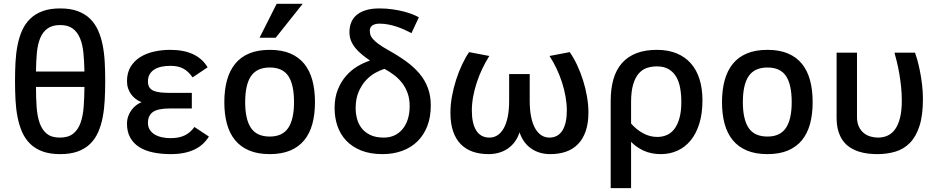

<svg xmlns="http://www.w3.org/2000/svg" viewBox="-20 -786 4871 998"><path d="M418.9 -414.1Q418 -466.8 413.6 -511Q409.2 -555.2 395.8 -587.4Q382.3 -619.6 357.9 -637.7Q333.5 -655.8 293 -655.8Q252 -655.8 227.1 -637.9Q202.1 -620.1 189 -587.9Q175.8 -555.7 171.6 -511.2Q167.5 -466.8 167 -414.1ZM293 -742.2Q346.2 -742.2 384.3 -728Q422.4 -713.9 448.2 -688.5Q474.1 -663.1 489.7 -628.2Q505.4 -593.3 513.7 -551.3Q522 -509.3 524.4 -462.2Q526.9 -415 526.9 -365.2Q526.9 -314.9 524.4 -267.1Q522 -219.2 513.9 -177Q505.9 -134.8 490.5 -99.6Q475.1 -64.5 449.2 -38.8Q423.3 -13.2 385 1Q346.7 15.1 293 15.1Q239.3 15.1 200.9 1Q162.6 -13.2 136.5 -38.8Q110.4 -64.5 95 -99.6Q79.6 -134.8 71.3 -177Q63 -219.2 60.5 -267.1Q58.1 -314.9 58.1 -365.2Q58.1 -415 60.5 -462.2Q63 -509.3 71.3 -551.3Q79.6 -593.3 95.2 -628.2Q110.8 -663.1 137 -688.5Q163.1 -713.9 201.2 -728Q239.3 -742.2 293 -742.2ZM167 -334Q167 -277.8 170.4 -229.7Q173.8 -181.6 186.3 -146.2Q198.7 -110.8 223.4 -90.8Q248 -70.8 291 -70.8Q334.5 -70.8 359.9 -90.8Q385.3 -110.8 398.2 -146.2Q411.1 -181.6 414.8 -229.7Q418.5 -277.8 418.9 -334Z M1065.9 -76.2Q1052.7 -55.2 1034.7 -38.3Q1016.6 -21.5 992.2 -9.5Q967.8 2.4 936.8 8.8Q905.8 15.1 866.7 15.1Q817.4 15.1 775.6 6.3Q733.9 -2.4 703.9 -21.5Q673.8 -40.5 657 -70.6Q640.1 -100.6 640.1 -143.1Q640.1 -163.6 646.5 -181.6Q652.8 -199.7 663.6 -214.1Q674.3 -228.5 688 -239Q701.7 -249.5 715.8 -254.9Q700.2 -260.7 686.3 -271Q672.4 -281.2 662.1 -295.2Q651.9 -309.1 646 -326.4Q640.1 -343.8 640.1 -363.8Q640.1 -407.7 658.9 -438.7Q677.7 -469.7 709 -489.3Q740.2 -508.8 780.8 -517.8Q821.3 -526.9 864.7 -526.9Q1005.4 -526.9 1059.1 -436L981 -383.8Q961.4 -412.6 935.1 -428.2Q908.7 -443.8 865.7 -443.8Q842.3 -443.8 821.3 -439.7Q800.3 -435.5 784.2 -426Q768.1 -416.5 758.5 -400.9Q749 -385.3 749 -362.8Q749 -342.8 757.1 -331.1Q765.1 -319.3 780.5 -313.2Q795.9 -307.1 818.1 -305.2Q840.3 -303.2 868.2 -303.2H977.1V-222.2H862.8Q801.3 -222.2 775.1 -204.1Q749 -186 749 -147Q749 -126 759 -110.8Q769 -95.7 785.4 -86.2Q801.8 -76.7 822.8 -72.3Q843.8 -67.9 865.7 -67.9Q909.7 -67.9 939.2 -81.8Q968.8 -95.7 990.7 -126Z M1617.2 -254.9Q1617.2 -192.4 1603.8 -142.6Q1590.3 -92.8 1561.8 -57.6Q1533.2 -22.5 1488.8 -3.7Q1444.3 15.1 1382.3 15.1Q1319.8 15.1 1274.9 -3.9Q1230 -22.9 1201.4 -58.1Q1172.9 -93.3 1159.4 -143.1Q1146 -192.9 1146 -254.9Q1146 -317.9 1159.7 -368.2Q1173.3 -418.5 1201.9 -453.9Q1230.5 -489.3 1275.1 -508.1Q1319.8 -526.9 1382.3 -526.9Q1444.3 -526.9 1488.8 -508.1Q1533.2 -489.3 1561.8 -453.9Q1590.3 -418.5 1603.8 -368.2Q1617.2 -317.9 1617.2 -254.9ZM1508.3 -254.9Q1508.3 -346.2 1478.8 -390.6Q1449.2 -435.1 1382.3 -435.1Q1315.4 -435.1 1284.9 -390.6Q1254.4 -346.2 1254.4 -254.9Q1254.4 -166 1284.4 -121.1Q1314.5 -76.2 1382.3 -76.2Q1448.2 -76.2 1478.3 -121.1Q1508.3 -166 1508.3 -254.9ZM1413.1 -589.8H1329.1L1418 -766.1H1553.2Z M2118.7 -613.8Q2101.1 -623 2081.8 -631.8Q2062.5 -640.6 2041.5 -647.5Q2020.5 -654.3 1998.3 -658.7Q1976.1 -663.1 1952.6 -663.1Q1938.5 -663.1 1928.7 -659.9Q1918.9 -656.7 1913.1 -651.9Q1907.2 -647 1904.8 -640.6Q1902.3 -634.3 1902.3 -627.9Q1902.3 -616.7 1905 -606.2Q1907.7 -595.7 1917.7 -584Q1927.7 -572.3 1946.5 -558.1Q1965.3 -543.9 1997.6 -525.9Q2050.3 -496.6 2091.3 -466.8Q2132.3 -437 2160.9 -402.8Q2189.5 -368.7 2204.3 -328.1Q2219.2 -287.6 2219.2 -237.8Q2219.2 -177.7 2201.2 -130.9Q2183.1 -84 2150.1 -51.5Q2117.2 -19 2070.8 -2Q2024.4 15.1 1968.3 15.1Q1904.3 15.1 1857.4 -3.7Q1810.5 -22.5 1779.8 -54.9Q1749 -87.4 1734.1 -130.9Q1719.2 -174.3 1719.2 -224.1Q1719.2 -278.8 1736.1 -320.6Q1752.9 -362.3 1779.5 -392.3Q1806.2 -422.4 1838.9 -441.7Q1871.6 -460.9 1903.3 -471.2Q1879.9 -487.3 1860.4 -503.4Q1840.8 -519.5 1826.7 -537.1Q1812.5 -554.7 1804.4 -574.7Q1796.4 -594.7 1796.4 -619.1Q1796.4 -647 1805.7 -669.7Q1814.9 -692.4 1834.2 -708.5Q1853.5 -724.6 1882.8 -733.4Q1912.1 -742.2 1952.6 -742.2Q1988.3 -742.2 2020.3 -737.5Q2052.2 -732.9 2078.6 -726.1Q2105 -719.2 2125.2 -711.2Q2145.5 -703.1 2157.2 -695.8ZM2109.4 -234.9Q2109.4 -271.5 2099.1 -300.8Q2088.9 -330.1 2071 -353.5Q2053.2 -377 2029.3 -395.3Q2005.4 -413.6 1978.5 -428.2Q1958 -421.9 1932.1 -408Q1906.2 -394 1883.3 -369.9Q1860.4 -345.7 1844.5 -309.6Q1828.6 -273.4 1828.6 -223.1Q1828.6 -197.8 1835.2 -170.9Q1841.8 -144 1858.2 -121.8Q1874.5 -99.6 1903.1 -85.2Q1931.6 -70.8 1975.6 -70.8Q2004.9 -70.8 2029.3 -81.8Q2053.7 -92.8 2071.5 -113.8Q2089.4 -134.8 2099.4 -165.3Q2109.4 -195.8 2109.4 -234.9Z M2941.4 -515.1Q2961.9 -485.8 2979.7 -448Q2997.6 -410.2 3010.7 -368.4Q3023.9 -326.7 3031.2 -283.7Q3038.6 -240.7 3038.6 -201.2Q3038.6 -144.5 3024.2 -103.5Q3009.8 -62.5 2983.6 -36.1Q2957.5 -9.8 2921.1 2.7Q2884.8 15.1 2840.3 15.1Q2782.7 15.1 2740.7 -14.2Q2698.7 -43.5 2680.7 -98.1Q2662.6 -43.5 2620.1 -14.2Q2577.6 15.1 2519.5 15.1Q2474.6 15.1 2438.2 2.7Q2401.9 -9.8 2375.7 -35.9Q2349.6 -62 2335.4 -102.8Q2321.3 -143.6 2321.3 -200.2Q2321.3 -241.2 2329.3 -285.4Q2337.4 -329.6 2350.8 -371.3Q2364.3 -413.1 2381.8 -450.4Q2399.4 -487.8 2418.5 -515.1L2523.4 -495.1Q2503.4 -463.4 2486.6 -428Q2469.7 -392.6 2457.8 -356Q2445.8 -319.3 2439.2 -282.7Q2432.6 -246.1 2432.6 -211.9Q2432.6 -143.6 2455.8 -107.2Q2479 -70.8 2524.4 -70.8Q2545.9 -70.8 2564.5 -82Q2583 -93.3 2596.9 -116.7Q2610.8 -140.1 2618.7 -176.5Q2626.5 -212.9 2626.5 -263.2V-400.9H2733.4V-263.2Q2733.4 -212.9 2741.2 -176.5Q2749 -140.1 2762.9 -116.7Q2776.9 -93.3 2795.4 -82Q2814 -70.8 2835.4 -70.8Q2879.9 -70.8 2903.1 -107.2Q2926.3 -143.6 2926.3 -211.9Q2926.3 -246.6 2919.7 -283.7Q2913.1 -320.8 2901.4 -357.4Q2889.6 -394 2873 -429.2Q2856.4 -464.4 2836.4 -495.1Z M3154.3 191.9V-261.2Q3154.3 -325.2 3168.7 -374.8Q3183.1 -424.3 3212.9 -458Q3242.7 -491.7 3287.8 -509.3Q3333 -526.9 3394.5 -526.9Q3453.1 -526.9 3497.3 -508.5Q3541.5 -490.2 3571.3 -456.3Q3601.1 -422.4 3616.2 -373.8Q3631.3 -325.2 3631.3 -265.1Q3631.3 -195.8 3615 -143.3Q3598.6 -90.8 3569.6 -55.7Q3540.5 -20.5 3501 -2.7Q3461.4 15.1 3415.5 15.1Q3364.7 15.1 3325.7 -2.9Q3286.6 -21 3260.3 -48.8V191.9ZM3260.3 -144Q3287.6 -112.3 3322.8 -93.3Q3357.9 -74.2 3396.5 -74.2Q3423.3 -74.2 3446.3 -84.2Q3469.2 -94.2 3485.8 -116.2Q3502.4 -138.2 3512 -172.9Q3521.5 -207.5 3521.5 -256.8Q3521.5 -294.9 3515.4 -328.6Q3509.3 -362.3 3494.6 -387.2Q3480 -412.1 3455.6 -426.5Q3431.2 -440.9 3394.5 -440.9Q3366.2 -440.9 3341.8 -432.6Q3317.4 -424.3 3299.3 -403.1Q3281.2 -381.8 3270.8 -345.9Q3260.3 -310.1 3260.3 -254.9Z M4204.1 -254.9Q4204.1 -192.4 4190.7 -142.6Q4177.2 -92.8 4148.7 -57.6Q4120.1 -22.5 4075.7 -3.7Q4031.2 15.1 3969.2 15.1Q3906.7 15.1 3861.8 -3.9Q3816.9 -22.9 3788.3 -58.1Q3759.8 -93.3 3746.3 -143.1Q3732.9 -192.9 3732.9 -254.9Q3732.9 -317.9 3746.6 -368.2Q3760.3 -418.5 3788.8 -453.9Q3817.4 -489.3 3862.1 -508.1Q3906.7 -526.9 3969.2 -526.9Q4031.2 -526.9 4075.7 -508.1Q4120.1 -489.3 4148.7 -453.9Q4177.2 -418.5 4190.7 -368.2Q4204.1 -317.9 4204.1 -254.9ZM4095.2 -254.9Q4095.2 -346.2 4065.7 -390.6Q4036.1 -435.1 3969.2 -435.1Q3902.3 -435.1 3871.8 -390.6Q3841.3 -346.2 3841.3 -254.9Q3841.3 -166 3871.3 -121.1Q3901.4 -76.2 3969.2 -76.2Q4035.2 -76.2 4065.2 -121.1Q4095.2 -166 4095.2 -254.9Z M4328.6 -512.2H4434.6V-178.2Q4434.6 -147.9 4444.6 -127.2Q4454.6 -106.4 4470.5 -94Q4486.3 -81.5 4505.6 -76.2Q4524.9 -70.8 4543.5 -70.8Q4571.3 -70.8 4594 -81.3Q4616.7 -91.8 4633.1 -114.7Q4649.4 -137.7 4658.4 -174.1Q4667.5 -210.4 4667.5 -262.2Q4667.5 -301.3 4663.6 -337.4Q4659.7 -373.5 4654.1 -405.5Q4648.4 -437.5 4641.8 -464.6Q4635.3 -491.7 4629.4 -512.2H4736.3Q4740.7 -500.5 4747.8 -475.6Q4754.9 -450.7 4761.5 -418Q4768.1 -385.3 4772.7 -347.4Q4777.3 -309.6 4777.3 -272Q4777.3 -187 4759.5 -131.6Q4741.7 -76.2 4710 -43.7Q4678.2 -11.2 4634.8 2Q4591.3 15.1 4540.5 15.1Q4516.6 15.1 4491.7 12.2Q4466.8 9.3 4443.4 1.7Q4419.9 -5.9 4398.9 -19.3Q4377.9 -32.7 4362.3 -53.7Q4346.7 -74.7 4337.6 -104.5Q4328.6 -134.3 4328.6 -174.8Z"/></svg>

Font: Lorenzo Sans Medium
Style: Regular
Weight: 500
Foundry: Intel Corporation
Version: Version 1.00; ttfautohint (v1.5)